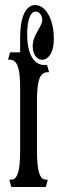

<svg xmlns="http://www.w3.org/2000/svg" viewBox="-20 -743 234 763"><path d="M18 -506C48 -506 60 -474 60 -395V-140C60 -64 49 -29 25 -29H17L25 0H162L170 -29H162C138 -29 127 -64 127 -140V-345C127 -424 139 -456 169 -456H175L167 -485H154C127 -485 88 -509 88 -607C88 -663 101 -697 121 -697C136 -697 148 -682 148 -665C148 -635 110 -607 110 -559C110 -485 194 -481 194 -588C194 -671 159 -723 120 -723C83 -723 60 -677 60 -594V-535H20L12 -506Z"/></svg>

Font: Americaine Condensed
Style: Regular
Weight: 400
Width: 3
Designer: Alan Madić
Foundry: ESAD Valence
Version: Version 0.001;Glyphs 3.1.2 (3151)